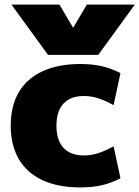

<svg xmlns="http://www.w3.org/2000/svg" viewBox="-20 -810 610 840"><path d="M30 -790H240L299 -690H301L360 -790H570L410 -570H190ZM332 10Q235 10 166.5 -21.5Q98 -53 62.5 -113.5Q27 -174 27 -260Q27 -347 62.5 -407Q98 -467 166.5 -498.5Q235 -530 332 -530Q383 -530 425 -520.5Q467 -511 507 -490L477 -350Q441 -370 410 -380Q379 -390 347 -390Q289 -390 258 -357Q227 -324 227 -260Q227 -196 258 -163Q289 -130 347 -130Q379 -130 410 -140Q441 -150 477 -170L507 -30Q467 -9 425 0.5Q383 10 332 10Z"/></svg>

Font: M PLUS 2 Black
Style: Regular
Weight: 900
Designer: Coji Morishita
Foundry: UNDERFOREST DESIGN
Version: Version 1.001